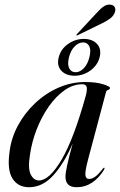

<svg xmlns="http://www.w3.org/2000/svg" viewBox="-20 -795 515 824"><path d="M358.5 -112.5Q344.5 -59.5 346.5 -43.2Q348.5 -27 363 -27Q374 -27 387.5 -36Q401 -45 421 -70.5Q425 -76 427.5 -75Q430.5 -74 426.5 -66.5Q405 -31 375 -11.2Q345 8.5 308.5 8.5Q261 8.5 261 -37Q261 -68.5 292 -179.5Q255 -93.5 208.8 -42.5Q162.5 8.5 104.5 8.5Q57.5 8.5 33.8 -28.5Q10 -65.5 21 -143.5Q28 -202.5 57 -256.2Q86 -310 130.8 -352.2Q175.5 -394.5 231 -418.8Q286.5 -443 346 -443Q392.5 -443 422.2 -433.5Q452 -424 452 -418Q452 -411.5 444.2 -409.2Q436.5 -407 435 -400ZM108.5 -130Q99 -71.5 112 -46Q125 -20.5 147 -20.5Q191.5 -20.5 244 -109.2Q296.5 -198 348 -383.5Q354.5 -407.5 352.2 -420.5Q350 -433.5 333 -433.5Q294 -433.5 257.2 -407.8Q220.5 -382 189.8 -338.5Q159 -295 137.8 -240.8Q116.5 -186.5 108.5 -130ZM392.5 -737Q410.5 -757.5 424.8 -767.2Q439 -777 454 -775Q469 -773 473 -763Q477 -753 473 -742.5Q467 -726 453 -715.8Q439 -705.5 420 -696L313.5 -644Q309.5 -641.5 308 -643.5Q307 -645.5 310.5 -649ZM300 -470Q263 -470 243 -491.8Q223 -513.5 232 -549Q241 -584.5 272 -606.2Q303 -628 339.5 -628Q377 -628 396.8 -606Q416.5 -584 407.5 -549Q398.5 -514.5 367.8 -492.2Q337 -470 300 -470ZM336.5 -613Q318 -613 301 -596.5Q284 -580 276 -549Q268.5 -519 277 -502Q285.5 -485 304 -485Q323 -485 339.5 -502Q356 -519 363.5 -549Q371.5 -579.5 363.2 -596.2Q355 -613 336.5 -613Z"/></svg>

Font: Fraunces 144pt S000
Style: Italic
Weight: 400
Italic angle: -16°
Version: Version 1.000; ttfautohint (v1.8.3)